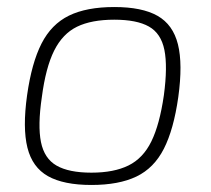

<svg xmlns="http://www.w3.org/2000/svg" viewBox="-20 -514 599 546"><path d="M305 -494Q384 -494 428 -469Q472 -444 486 -388Q500 -332 487 -238Q474 -146 446 -91Q418 -36 368 -12Q318 12 240 12Q161 12 116.5 -13Q72 -38 58 -94Q44 -150 57 -243Q70 -335 98 -390Q126 -445 176 -469.5Q226 -494 305 -494ZM305 -458Q240 -458 199 -438Q158 -418 134 -370Q110 -322 99 -238Q87 -157 96.5 -110Q106 -63 141 -43Q176 -23 240 -23Q304 -23 345.5 -43.5Q387 -64 410.5 -112Q434 -160 446 -243Q457 -325 447.5 -372Q438 -419 403.5 -438.5Q369 -458 305 -458Z"/></svg>

Font: Exo 2 ExtraLight
Style: Italic
Weight: 250
Italic angle: -8°
Designer: Natanael Gama
Foundry: Natanael Gama
Version: Version 2.010